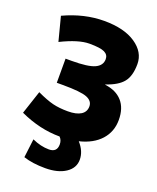

<svg xmlns="http://www.w3.org/2000/svg" viewBox="-171 -841 953 1162"><g transform="rotate(20 305.0 -260.0)"><path d="M23.4 -49.8 73.2 -200.2Q135.7 -170.9 177.7 -160.6Q219.7 -150.4 274.4 -150.4Q329.1 -150.4 358.4 -168.9Q387.7 -187.5 387.7 -222.7Q387.7 -257.8 348.1 -273.9Q308.6 -290 192.4 -290H153.3V-445.3H192.4Q297.9 -445.3 340.3 -464.8Q382.8 -484.4 382.8 -525.4Q382.8 -553.7 356 -566.9Q329.1 -580.1 258.8 -580.1Q188.5 -580.1 78.1 -525.4L38.1 -679.7Q168 -740.2 296.4 -740.2Q424.8 -740.2 499 -689.9Q573.2 -639.6 573.2 -563Q573.2 -486.3 541 -446.3Q508.8 -406.2 432.6 -380.9V-378.9Q504.9 -370.1 543.9 -326.2Q583 -282.2 583 -206.5Q583 -130.9 535.2 -77.6Q487.3 -24.4 399.4 -2.9Q443.4 45.9 443.4 100.1Q443.4 154.3 394 187Q344.7 219.7 263.2 219.7Q181.6 219.7 123 200.2L137.7 80.1Q193.4 105.5 245.6 105.5Q297.9 105.5 297.9 54.7Q297.9 27.3 280.3 9.8Q152.3 9.8 23.4 -49.8Z"/></g></svg>

Font: GenEi M Gothic v2 Black
Style: Regular
Weight: 900
Version: Version 2.0